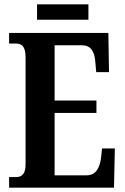

<svg xmlns="http://www.w3.org/2000/svg" viewBox="-20 -866 575 886"><path d="M151 -775H388V-846H151ZM22 0H506L510 -181H451L446 -136C440 -92 423 -57 380 -57H232V-345H425V-402H232V-657H358C401 -657 417 -626 420 -578L424 -533H483L480 -714H22V-665H52C77 -665 98 -657 98 -601V-108C98 -64 82 -49 54 -49H22Z"/></svg>

Font: Noto Serif Bengali ExtraCondensed
Style: Bold
Weight: 700
Width: 2
Designer: Juan Bruce, Universal Thirst, Indian Type Foundry and the Monotype Design Team.
Foundry: Monotype Imaging Inc.
Version: Version 2.003